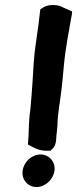

<svg xmlns="http://www.w3.org/2000/svg" viewBox="-20 -766 310 772"><path d="M125 -598C116 -542 114 -489 111 -440C108 -400 106 -363 102 -325C100 -313 99 -301 98 -291V-290C95 -255 96 -227 93 -195L92 -185C113 -175 134 -158 173 -160H183L187 -164C204 -177 205 -196 206 -207L207 -223C209 -236 210 -251 211 -263C211 -288 215 -313 218 -341C221 -354 222 -369 224 -381C230 -423 233 -462 237 -504C243 -570 257 -642 269 -709L270 -720L238 -734C218 -747 177 -753 149 -733L142 -728L138 -695C135 -663 129 -631 125 -598ZM71 -80C66 -45 91 -14 127 -14C162 -14 194 -44 199 -79C204 -114 179 -144 144 -145C107 -145 76 -115 71 -80Z"/></svg>

Font: Hussar Pisanka
Style: BdKur
Weight: 700
Designer: Robert Jablonski
Foundry: Cannot Into Space Fonts
Version: Version 1.070